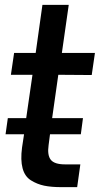

<svg xmlns="http://www.w3.org/2000/svg" viewBox="-20 -770 411 791"><path d="M357.9 -460.9 220.2 -461.9 194.8 -283.2H321.8L313 -216.8H186L180.2 -171.9Q174.3 -130.9 189.2 -111.8Q204.1 -92.8 248 -92.8H311L297.9 1H233.9Q190.9 1 161.9 -5.1Q132.8 -11.2 107.4 -27.1Q82 -43 73 -76.9Q64 -110.8 70.8 -162.1L79.1 -216.8H2.9L12.2 -283.2H87.9L113.8 -461.9H24.9L38.1 -551.8H127L154.8 -750H263.2L234.9 -551.8H371.1Z"/></svg>

Font: Oakes Grotesk
Style: Medium Italic
Weight: 500
Designer: Samuel Oakes
Foundry: Samuel Oakes
Version: Version 1.0 | wf-rip DC20170320